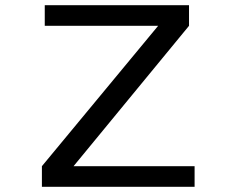

<svg xmlns="http://www.w3.org/2000/svg" viewBox="-20 -720 890 740"><path d="M263.5 -79.5H730V0H141.5V-79.5L589.5 -620.5H152.5V-700H708.5V-620.5Z"/></svg>

Font: League Mono Wide
Style: Regular
Weight: 400
Width: 8
Designer: Tyler Finck
Foundry: The League of Moveable Type / Tyler Finck
Version: Version 2.210